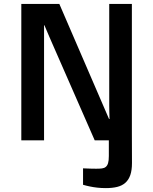

<svg xmlns="http://www.w3.org/2000/svg" viewBox="-20 -717 783 981"><path d="M88.9 -696.8H283.2L537.1 -108.9H539.6Q539.1 -126.5 538.6 -144.5Q538.1 -160.2 538.1 -178.2Q538.1 -196.3 538.1 -212.9V-696.8H653.8V-37.6L654.3 115.7Q654.3 152.8 645.8 177.5Q637.2 202.1 620.4 217Q603.5 231.9 578.6 238Q553.7 244.1 521 244.1Q497.6 244.1 476.6 241.7Q455.6 239.3 439.5 235.8Q420.4 231.9 404.3 227.1V143.1Q415.5 143.6 427.7 144Q438 144.5 449.7 144.8Q461.4 145 472.2 145Q488.8 145 500.7 143.6Q512.7 142.1 520.5 135.7Q528.3 129.4 532.2 116.5Q536.1 103.5 536.1 80.1V0H463.9L249 -490.2Q240.2 -510.7 232.4 -528.3Q224.6 -545.9 219.2 -559.1Q212.4 -574.7 207 -587.9H205.1V0H88.9Z"/></svg>

Font: Doppio One
Style: Regular
Weight: 400
Designer: Szymon Celej
Foundry: Szymon Celej
Version: Version 1.002